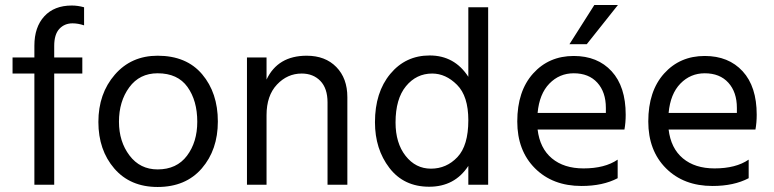

<svg xmlns="http://www.w3.org/2000/svg" viewBox="-20 -736 3082 765"><path d="M308 -443H196V0H117V-443H30V-507H117V-554Q117 -628 156.5 -671Q196 -714 266 -714Q290 -714 315 -707V-635Q291 -643 269 -643Q237 -643 216.5 -621Q196 -599 196 -553V-507H308Z M848 -252Q848 -139 784 -65Q720 9 608 9Q499 9 435.5 -64.5Q372 -138 372 -250Q372 -363 437.5 -438.5Q503 -514 608 -514Q723 -514 785.5 -440Q848 -366 848 -252ZM454 -251Q454 -172 496 -116.5Q538 -61 608 -61Q684 -61 725 -115.5Q766 -170 766 -251Q766 -335 727 -389.5Q688 -444 608 -444Q536 -444 495 -388Q454 -332 454 -251Z M1364 0H1285V-328Q1285 -384 1256.5 -413.5Q1228 -443 1182 -443Q1125 -443 1083.5 -399Q1042 -355 1042 -277V0H964V-507H1042V-419Q1087 -514 1202 -514Q1276 -514 1320 -469Q1364 -424 1364 -349Z M1556 -248Q1556 -166 1596 -115Q1636 -64 1697 -64Q1759 -64 1802.5 -110Q1846 -156 1846 -257Q1846 -353 1801 -398Q1756 -443 1702 -443Q1639 -443 1597.5 -392.5Q1556 -342 1556 -248ZM1925 0H1846V-75Q1792 8 1690 8Q1589 8 1531.5 -67Q1474 -142 1474 -249Q1474 -368 1535 -441.5Q1596 -515 1692 -515Q1791 -515 1846 -430V-707H1925Z M2441 -26Q2382 5 2297 5Q2182 5 2111.5 -65.5Q2041 -136 2041 -252Q2041 -373 2104 -443Q2167 -513 2266 -513Q2361 -513 2417 -452Q2473 -391 2473 -279Q2473 -247 2468 -220H2122Q2131 -145 2179 -105Q2227 -65 2305 -65Q2390 -65 2441 -100ZM2266 -444Q2209 -444 2169 -403Q2129 -362 2122 -286H2394V-306Q2394 -369 2360 -406.5Q2326 -444 2266 -444ZM2318 -560H2249L2348 -716H2442Z M2963 -26Q2904 5 2819 5Q2704 5 2633.5 -65.5Q2563 -136 2563 -252Q2563 -373 2626 -443Q2689 -513 2788 -513Q2883 -513 2939 -452Q2995 -391 2995 -279Q2995 -247 2990 -220H2644Q2653 -145 2701 -105Q2749 -65 2827 -65Q2912 -65 2963 -100ZM2788 -444Q2731 -444 2691 -403Q2651 -362 2644 -286H2916V-306Q2916 -369 2882 -406.5Q2848 -444 2788 -444Z"/></svg>

Font: Hind Guntur
Style: Regular
Weight: 400
Designer: Manushi Parikh, Hitesh Malaviya
Foundry: Indian Type Foundry
Version: Version 1.002;PS 1.0;hotconv 1.0.86;makeotf.lib2.5.63406; tt